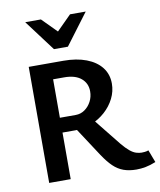

<svg xmlns="http://www.w3.org/2000/svg" viewBox="-98 -984 894 1072"><g transform="rotate(-10 349.5 -448.0)"><path d="M95 0V-658H291Q366 -658 421 -637Q476 -616 506 -577.5Q536 -539 536 -486Q536 -442 516 -402Q496 -362 461.5 -331Q427 -300 383 -282Q339 -264 291 -264H140V-348H307Q335 -348 358 -364Q381 -380 395 -406.5Q409 -433 409 -464Q409 -510 375.5 -538Q342 -566 280 -566H217V0ZM589 11Q547 11 515.5 -0.5Q484 -12 458 -37Q432 -62 404 -104L281 -292L380 -327L524 -147Q548 -118 567 -102.5Q586 -87 602.5 -82Q619 -77 633 -77Q639 -77 650.5 -78Q662 -79 672 -83L699 -12Q667 1 640.5 6Q614 11 589 11ZM251 -731 272 -806 373 -907H462L330 -731ZM251 -731 119 -907H208L310 -804L330 -731Z"/></g></svg>

Font: Ysabeau
Style: Bold
Weight: 700
Designer: Christian Thalmann (Catharsis Fonts)
Version: Version 2.000;gftools[0.9.27.dev2+g8671c4b]